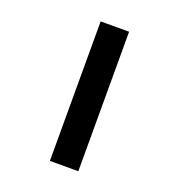

<svg xmlns="http://www.w3.org/2000/svg" viewBox="-132 -773 863 939"><g transform="rotate(20 300.0 -304.0)"><path d="M232 -667H380V59H232Z"/></g></svg>

Font: Bakbak One
Style: Regular
Weight: 400
Designer: Saumya Kishore and Sanchit Sawaria
Foundry: A Good Feeling
Version: Version 1.003; ttfautohint (v1.8.3)